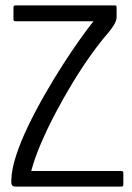

<svg xmlns="http://www.w3.org/2000/svg" viewBox="-20 -693 489 713"><path d="M406 -673Q411 -673 412 -671Q413 -669 413 -662V-629Q413 -617 403.5 -601Q394 -585 381 -570Q352 -537 318 -489.5Q284 -442 250 -386Q216 -330 185.5 -272Q155 -214 131.5 -159Q108 -104 96 -58H429Q434 -58 436 -56.5Q438 -55 438 -51V-8Q438 -3 436 -1.5Q434 0 429 0H38Q27 0 24 -6.5Q21 -13 22 -24Q23 -64 40 -116Q57 -168 85 -226Q113 -284 146 -341.5Q179 -399 213 -452Q247 -505 277 -547Q307 -589 327 -614H39Q33 -614 31.5 -616Q30 -618 30 -622V-665Q30 -669 31.5 -671Q33 -673 39 -673Z"/></svg>

Font: Glory Thin
Style: Regular
Weight: 400
Version: Version 1.011